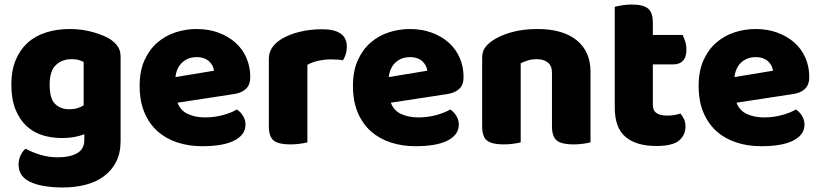

<svg xmlns="http://www.w3.org/2000/svg" viewBox="-20 -629 3620 847"><path d="M352 -37Q332 -29 307.5 -24.5Q283 -20 253 -20Q208 -20 167.5 -32.5Q127 -45 96.5 -73.5Q66 -102 48 -147Q30 -192 30 -257Q30 -317 48.5 -362.5Q67 -408 100.5 -439Q134 -470 182 -485.5Q230 -501 289 -501Q317 -501 344 -497Q371 -493 394.5 -486Q418 -479 437 -471Q456 -463 469 -454Q489 -440 500.5 -422.5Q512 -405 512 -378V-7Q512 46 492.5 84.5Q473 123 438.5 148.5Q404 174 357.5 186Q311 198 258 198Q204 198 163 189.5Q122 181 98 165Q62 141 62 97Q62 74 71.5 55Q81 36 93 27Q122 43 158.5 54Q195 65 235 65Q288 65 320 47Q352 29 352 -11ZM285 -147Q305 -147 320.5 -151.5Q336 -156 349 -164V-356Q338 -361 326.5 -364.5Q315 -368 296 -368Q253 -368 226 -341.5Q199 -315 199 -256Q199 -193 223.5 -170Q248 -147 285 -147Z M763 -176Q777 -140 810 -125.5Q843 -111 884 -111Q926 -111 964 -121.5Q1002 -132 1025 -146Q1041 -136 1052 -118Q1063 -100 1063 -80Q1063 -55 1049 -37Q1035 -19 1009.5 -7Q984 5 949 10.5Q914 16 872 16Q813 16 762.5 -0.5Q712 -17 675 -50Q638 -83 617 -133Q596 -183 596 -250Q596 -316 617.5 -363.5Q639 -411 674.5 -441.5Q710 -472 755 -486.5Q800 -501 847 -501Q900 -501 943.5 -485Q987 -469 1018.5 -441Q1050 -413 1067 -374Q1084 -335 1084 -289Q1084 -255 1065 -237Q1046 -219 1012 -214ZM848 -377Q810 -377 784.5 -354Q759 -331 754 -289L924 -317Q923 -327 918 -337.5Q913 -348 904 -357Q895 -366 881 -371.5Q867 -377 848 -377Z M1336 -1Q1325 2 1304.5 5Q1284 8 1260 8Q1210 8 1188 -8.5Q1166 -25 1166 -72V-369Q1166 -398 1181 -419.5Q1196 -441 1222 -457Q1257 -478 1303.5 -489Q1350 -500 1401 -500Q1510 -500 1510 -423Q1510 -405 1505 -389.5Q1500 -374 1493 -363Q1474 -367 1438 -367Q1412 -367 1384.5 -361Q1357 -355 1336 -343Z M1704 -176Q1718 -140 1751 -125.5Q1784 -111 1825 -111Q1867 -111 1905 -121.5Q1943 -132 1966 -146Q1982 -136 1993 -118Q2004 -100 2004 -80Q2004 -55 1990 -37Q1976 -19 1950.5 -7Q1925 5 1890 10.5Q1855 16 1813 16Q1754 16 1703.5 -0.5Q1653 -17 1616 -50Q1579 -83 1558 -133Q1537 -183 1537 -250Q1537 -316 1558.5 -363.5Q1580 -411 1615.5 -441.5Q1651 -472 1696 -486.5Q1741 -501 1788 -501Q1841 -501 1884.5 -485Q1928 -469 1959.5 -441Q1991 -413 2008 -374Q2025 -335 2025 -289Q2025 -255 2006 -237Q1987 -219 1953 -214ZM1789 -377Q1751 -377 1725.5 -354Q1700 -331 1695 -289L1865 -317Q1864 -327 1859 -337.5Q1854 -348 1845 -357Q1836 -366 1822 -371.5Q1808 -377 1789 -377Z M2585 -1Q2574 2 2553.5 5Q2533 8 2509 8Q2459 8 2437 -8.5Q2415 -25 2415 -72V-308Q2415 -339 2396.5 -353.5Q2378 -368 2348 -368Q2328 -368 2310.5 -363Q2293 -358 2277 -350V-1Q2266 2 2245.5 5Q2225 8 2201 8Q2151 8 2129 -8.5Q2107 -25 2107 -72V-373Q2107 -400 2118.5 -417Q2130 -434 2150 -448Q2184 -472 2235.5 -486.5Q2287 -501 2350 -501Q2463 -501 2524 -451.5Q2585 -402 2585 -313Z M2875 15Q2787 15 2739.5 -25Q2692 -65 2692 -155V-599Q2703 -602 2723.5 -605.5Q2744 -609 2767 -609Q2816 -609 2838 -592Q2860 -575 2860 -529V-475H2991Q2997 -464 3002.5 -447.5Q3008 -431 3008 -411Q3008 -376 2992.5 -360.5Q2977 -345 2951 -345H2860V-167Q2860 -141 2876.5 -130Q2893 -119 2923 -119Q2938 -119 2954 -121.5Q2970 -124 2982 -128Q2991 -117 2997.5 -103.5Q3004 -90 3004 -71Q3004 -33 2975.5 -9Q2947 15 2875 15Z M3229 -176Q3243 -140 3276 -125.5Q3309 -111 3350 -111Q3392 -111 3430 -121.5Q3468 -132 3491 -146Q3507 -136 3518 -118Q3529 -100 3529 -80Q3529 -55 3515 -37Q3501 -19 3475.5 -7Q3450 5 3415 10.5Q3380 16 3338 16Q3279 16 3228.5 -0.5Q3178 -17 3141 -50Q3104 -83 3083 -133Q3062 -183 3062 -250Q3062 -316 3083.5 -363.5Q3105 -411 3140.5 -441.5Q3176 -472 3221 -486.5Q3266 -501 3313 -501Q3366 -501 3409.5 -485Q3453 -469 3484.5 -441Q3516 -413 3533 -374Q3550 -335 3550 -289Q3550 -255 3531 -237Q3512 -219 3478 -214ZM3314 -377Q3276 -377 3250.5 -354Q3225 -331 3220 -289L3390 -317Q3389 -327 3384 -337.5Q3379 -348 3370 -357Q3361 -366 3347 -371.5Q3333 -377 3314 -377Z"/></svg>

Font: Baloo Tammudu 2 ExtraBold
Style: Regular
Weight: 800
Designer: Maithili Shingre, Omkar Shende and Ek Type
Foundry: Ek Type
Version: Version 1.640;hotconv 1.0.111;makeotfexe 2.5.65597; ttfautoh